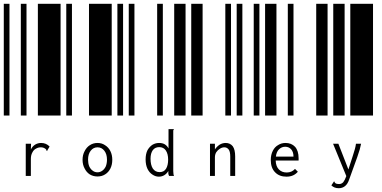

<svg xmlns="http://www.w3.org/2000/svg" viewBox="-20 -610 2020 1014"><path d="M0 0V-590H30V0ZM90 0V-590H120V0ZM180 0V-590H300V0ZM197 145Q224 145 242 164L230 184L229 188L226 186Q225 182 224 180Q222 177 217 174Q208 168 195 168Q182 168 170 175Q158 181 151 195Q143 209 143 229V319H116V149H144L143 180Q150 164 165 154Q180 145 197 145Z M330 0V-590H360V0ZM450 0V-590H570V0ZM600 0V-590H630V0ZM495 322Q472 322 454 311Q437 300 427 280Q416 260 416 234Q416 208 427 188Q437 168 454 157Q472 145 495 145Q518 145 535 157Q553 168 563 188Q573 208 573 234Q573 260 563 280Q553 300 535 311Q518 322 495 322ZM495 300Q509 300 521 291Q532 283 539 268Q545 252 545 233Q545 204 531 186Q517 168 495 168Q473 168 459 186Q445 204 445 233Q445 252 451 268Q458 283 469 291Q480 300 495 300Z M660 0V-590H690V0ZM810 0V-590H840V0ZM900 0V-590H960V0ZM819 323Q801 323 785 312Q769 302 759 282Q749 261 749 232Q749 203 759 183Q770 164 786 154Q802 145 820 145Q838 145 850 152Q863 160 870 174V72H898V74Q896 77 895 79Q895 82 895 88V293Q895 302 896 307Q896 313 899 319H873Q870 313 869 307Q869 302 869 293Q861 307 848 315Q835 323 819 323ZM823 299Q846 299 857 281Q868 263 868 233Q868 203 856 185Q844 167 821 167Q799 167 787 183Q775 200 775 228Q775 261 787 280Q800 299 823 299Z M990 0V-590H1050V0ZM1170 0V-590H1200V0ZM1230 0V-590H1260V0ZM1089 149H1115V179Q1125 164 1140 154Q1155 145 1172 145Q1195 145 1209 162Q1222 180 1222 216V319H1196V217Q1196 191 1188 180Q1179 168 1165 168Q1153 168 1142 175Q1130 182 1122 194Q1115 206 1115 221V319H1089Z M1320 0V-590H1350V0ZM1380 0V-590H1440V0ZM1500 0V-590H1530V0ZM1493 323Q1455 323 1433 300Q1410 277 1410 235Q1410 207 1421 186Q1431 166 1449 156Q1466 145 1488 145Q1519 145 1538 165Q1557 186 1557 226Q1557 230 1557 238H1436Q1437 269 1453 285Q1469 301 1494 301Q1521 301 1538 282L1553 297Q1531 323 1493 323ZM1530 217Q1530 193 1518 179Q1506 165 1486 165Q1468 165 1454 178Q1440 191 1437 217Z M1650 0V-590H1710V0ZM1740 0V-590H1800V0ZM1830 0V-590H1950V0ZM1887 149Q1884 164 1880 179Q1875 194 1867 219L1824 338Q1816 362 1802 373Q1788 384 1769 384Q1745 384 1730 369L1742 351L1744 348L1746 349Q1747 353 1749 355Q1751 358 1756 360Q1763 362 1771 362Q1784 362 1793 352Q1801 342 1809 320L1739 149H1767L1820 285L1842 217Q1850 191 1854 178Q1858 164 1860 149Z"/></svg>

Font: Libre Barcode 128 Text
Style: Regular
Weight: 400
Version: Version 1.005; ttfautohint (v1.8.3)